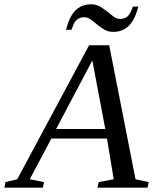

<svg xmlns="http://www.w3.org/2000/svg" viewBox="-75 -870 709 890"><path d="M128.9 -25.9 124 0H-54.7L-49.8 -25.9L4.9 -39.1L337.9 -660.2H431.2L553.2 -39.1L614.3 -25.9L608.9 0H377L382.3 -25.9L452.1 -39.1L420.9 -228H163.1L63 -39.1ZM353 -589.8 185.1 -272H413.1ZM450.2 -722.2Q426.8 -722.2 408.9 -732.7Q391.1 -743.2 375.7 -756.1Q360.4 -769 345.9 -779.5Q331.5 -790 315.4 -790Q299.8 -790 289.8 -784.4Q279.8 -778.8 272.7 -769Q265.6 -759.3 256.3 -731.9H231Q246.6 -793.9 275.1 -822Q303.7 -850.1 347.2 -850.1Q370.6 -850.1 388.7 -839.6Q406.7 -829.1 422.1 -816.2Q437.5 -803.2 451.9 -792.7Q466.3 -782.2 481.9 -782.2Q502.4 -782.2 516.1 -793.9Q529.8 -805.7 541 -839.8H566.4Q550.8 -778.8 522.2 -750.5Q493.7 -722.2 450.2 -722.2Z"/></svg>

Font: Liberation Serif
Style: Italic
Weight: 400
Italic angle: -16.333°
Designer: Steve Matteson
Foundry: Ascender Corporation
Version: Version 2.1.5